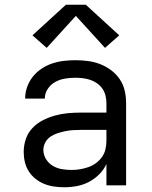

<svg xmlns="http://www.w3.org/2000/svg" viewBox="-20 -782 640 810"><path d="M251 8Q230 8 208.5 5Q187 2 167 -6Q147 -14 130 -27.5Q113 -41 101.5 -59Q90 -77 85 -98Q80 -119 80 -141Q80 -169 89 -195.5Q98 -222 117 -242Q136 -262 160.5 -274.5Q185 -287 212 -294.5Q239 -302 266.5 -304.5Q294 -307 321 -307H429V-347Q429 -363 425 -379Q421 -395 412 -408Q403 -421 389.5 -430.5Q376 -440 361 -445Q346 -450 330 -452Q314 -454 298 -454Q276 -454 254.5 -450.5Q233 -447 213.5 -436.5Q194 -426 181.5 -407Q169 -388 169 -366H86Q86 -391 94.5 -415Q103 -439 118.5 -458.5Q134 -478 155 -492Q176 -506 199.5 -514Q223 -522 248 -525Q273 -528 298 -528Q325 -528 351.5 -524.5Q378 -521 402.5 -511.5Q427 -502 448.5 -486Q470 -470 485 -448Q500 -426 506 -400Q512 -374 512 -347V0H429V-90Q418 -66 398.5 -46.5Q379 -27 355 -14.5Q331 -2 304.5 3Q278 8 251 8ZM282 -65Q300 -65 318 -68Q336 -71 353 -77Q370 -83 385 -94Q400 -105 410.5 -120Q421 -135 425 -153Q429 -171 429 -189V-234H321Q305 -234 288 -233Q271 -232 255 -228.5Q239 -225 223 -220Q207 -215 193 -205.5Q179 -196 171 -181Q163 -166 163 -150Q163 -129 174 -111Q185 -93 202.5 -82.5Q220 -72 240.5 -68.5Q261 -65 282 -65ZM177 -580 117 -633 258 -762H342L483 -633L423 -580L300 -715Z"/></svg>

Font: Iosevka SS04 Extended
Style: Regular
Weight: 400
Width: 7
Monospace: yes
Designer: Belleve Invis
Foundry: Belleve Invis
Version: Version 19.0.0; ttfautohint (v1.8.4)